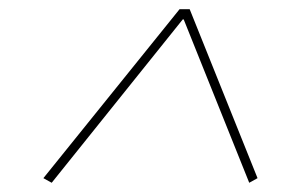

<svg xmlns="http://www.w3.org/2000/svg" viewBox="-20 -718 640 416"><path d="M538 -332 520 -322 378 -676H376L92 -322L74 -332L369 -698H391Z"/></svg>

Font: IBM Plex Sans Thin
Style: Italic
Weight: 100
Italic angle: -11.31°
Designer: Mike Abbink, Paul van der Laan, Pieter van Rosmalen
Foundry: Bold Monday
Version: Version 3.0